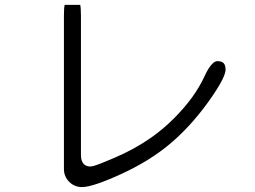

<svg xmlns="http://www.w3.org/2000/svg" viewBox="-20 -740 1040 783"><path d="M243.7 -720.2Q240.7 -708 240.7 -674.8V-50.8Q240.7 -20 262.2 1.5Q283.7 22.9 314.5 22.9Q357.9 22.9 473.6 -30Q589.4 -83 672.6 -152.8Q755.9 -222.7 828.6 -323.2Q868.7 -378.9 886.7 -415Q899.9 -441.9 899.9 -456.1Q899.9 -474.6 891.6 -482.9Q883.8 -490.7 866.2 -490.7Q850.1 -490.7 830.1 -459.5Q821.8 -446.3 813.5 -427.7Q773.4 -341.3 690.9 -258.8Q646 -213.4 596.2 -178.7Q529.3 -131.8 447.3 -96.7Q381.8 -68.4 359.4 -62.5Q352.5 -61 348.6 -61Q332 -61 321.8 -70.8Q310.1 -83 310.1 -107.4V-674.8Q310.1 -708 307.1 -720.2Z"/></svg>

Font: YuPearl-ExtraLight
Style: ExtraLight
Weight: 200
Designer: Max Yao
Foundry: Max-Everyday
Version: Version 1.011; ttfautohint (v1.8.3)